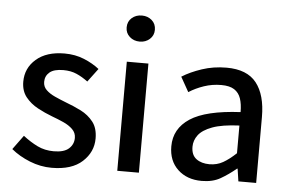

<svg xmlns="http://www.w3.org/2000/svg" viewBox="-50 -771 1295 856"><g transform="rotate(5 597.0 -343.5)"><path d="M209.5 12.2Q159.2 12.2 111.1 -7.1Q63 -26.4 27.8 -55.7L74.2 -119.1Q106.9 -93.8 139.4 -77.9Q171.9 -62 212.4 -62Q258.3 -62 279.8 -81.3Q301.3 -100.6 301.3 -129.4Q301.3 -152.3 284.9 -168.2Q268.6 -184.1 243.7 -195.3Q218.8 -206.5 191.9 -216.3Q159.2 -228.5 126.5 -246.1Q93.8 -263.7 72 -291Q50.3 -318.4 50.3 -359.4Q50.3 -420.4 96.4 -460.4Q142.6 -500.5 223.1 -500.5Q271 -500.5 310.8 -484.1Q350.6 -467.8 379.4 -444.8L334.5 -384.8Q309.1 -403.8 283.4 -415Q257.8 -426.3 224.1 -426.3Q182.1 -426.3 162.6 -409.7Q143.1 -393.1 143.1 -366.7Q143.1 -345.2 158.2 -330.6Q173.3 -315.9 197.5 -304.9Q221.7 -293.9 248 -283.7Q282.7 -271 316.2 -254.2Q349.6 -237.3 371.6 -209.2Q393.6 -181.2 393.6 -134.8Q393.6 -74.2 346.4 -31Q299.3 12.2 209.5 12.2Z M502.4 0V-488.3H599.1V0ZM551.8 -582.5Q524.9 -582.5 506.6 -598.9Q488.3 -615.2 488.3 -640.6Q488.3 -667 506.6 -683.1Q524.9 -699.2 551.8 -699.2Q578.1 -699.2 596.4 -683.1Q614.7 -667 614.7 -640.6Q614.7 -615.2 596.4 -598.9Q578.1 -582.5 551.8 -582.5Z M880.9 12.2Q814.9 12.2 773.9 -26.4Q732.9 -64.9 732.9 -129.9Q732.9 -209 802.7 -254.9Q872.6 -300.8 1027.3 -308.6Q1027.3 -344.2 1018.8 -369.4Q1010.3 -394.5 989.5 -408Q968.8 -421.4 931.2 -421.4Q891.1 -421.4 854.2 -408.9Q817.4 -396.5 787.1 -377L750 -442.9Q787.1 -466.3 838.4 -483.4Q889.6 -500.5 948.2 -500.5Q1040 -500.5 1082 -447.3Q1124 -394 1124 -294.9V0H1044.4L1036.1 -56.2H1033.7Q999.5 -27.8 964.8 -7.8Q930.2 12.2 880.9 12.2ZM909.2 -64.9Q942.4 -64.9 969.5 -80.3Q996.6 -95.7 1027.3 -124.5V-248.5Q950.2 -245.1 906.7 -229Q863.3 -212.9 845.2 -188.7Q827.1 -164.6 827.1 -136.2Q827.1 -99.1 850.1 -82Q873 -64.9 909.2 -64.9Z"/></g></svg>

Font: Varta Light SemiBold
Style: Regular
Weight: 600
Version: Version 1.004